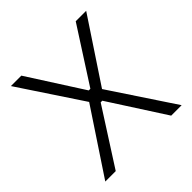

<svg xmlns="http://www.w3.org/2000/svg" viewBox="-183 -850 1001 1001"><g transform="rotate(-45 317.5 -350.0)"><path d="M36 0 270 -353 40 -700H117L311 -397H323L518 -700H595L365 -353L599 0H522L323 -309H311L113 0Z"/></g></svg>

Font: Space Grotesk Light
Style: Regular
Weight: 300
Designer: Florian Karsten
Foundry: Florian Karsten
Version: Version 2.000